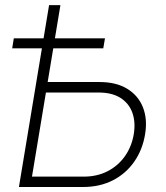

<svg xmlns="http://www.w3.org/2000/svg" viewBox="-20 -748 665 768"><path d="M155.8 -419.9H377.9Q444.8 -419.9 489 -392.8Q533.2 -365.7 551.8 -318.6Q570.3 -271.5 560.5 -211.9Q550.3 -148.9 516.8 -101.1Q483.4 -53.2 431.2 -26.6Q378.9 0 312 0H55.7L176.3 -727.5H221.7L107.9 -41.5H314.9Q368.2 -41.5 410.2 -63Q452.1 -84.5 479.5 -123Q506.8 -161.6 515.1 -211.4Q522.9 -259.3 509.5 -296.9Q496.1 -334.5 462.2 -356.2Q428.2 -377.9 374.5 -377.9H148.9ZM28.8 -554.7 35.2 -594.7H399.9L393.1 -554.7Z"/></svg>

Font: Inter 17pt ExtraLight
Style: Italic
Weight: 250
Italic angle: -9.3988°
Version: Version 4.001;git-66647c0bb